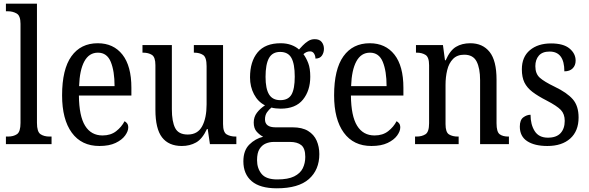

<svg xmlns="http://www.w3.org/2000/svg" viewBox="-20 -780 3186 1039"><path d="M12 0V-41H23Q53 -41 72 -54Q91 -67 91 -115V-651Q91 -695 70 -707Q49 -719 23 -719H12V-760H180V-115Q180 -67 199 -54Q218 -41 248 -41H259V0Z M518 10Q421 10 368.5 -62Q316 -134 316 -264Q316 -405 366.5 -475.5Q417 -546 509 -546Q594 -546 642.5 -484.5Q691 -423 691 -305V-263H407Q408 -152 440.5 -99.5Q473 -47 535 -47Q579 -47 608.5 -70Q638 -93 654 -124Q662 -120 668 -112Q674 -104 674 -90Q674 -70 657 -46.5Q640 -23 605.5 -6.5Q571 10 518 10ZM600 -314Q600 -395 579.5 -445Q559 -495 510 -495Q462 -495 436.5 -448Q411 -401 408 -314Z M964 10Q893 10 857 -36.5Q821 -83 821 -186V-427Q821 -471 802 -483Q783 -495 755 -495H751V-536H910V-189Q910 -122 928 -87Q946 -52 996 -52Q1050 -52 1074 -97Q1098 -142 1098 -215V-422Q1098 -470 1079 -482.5Q1060 -495 1032 -495H1029V-536H1187V-109Q1187 -64 1207 -52.5Q1227 -41 1255 -41H1259V0H1116L1104 -82H1100Q1075 -28 1041 -9Q1007 10 964 10Z M1478 239Q1387 239 1342 200.5Q1297 162 1297 93Q1297 34 1329.5 2Q1362 -30 1404 -40Q1386 -49 1369.5 -67Q1353 -85 1353 -117Q1353 -147 1370 -169.5Q1387 -192 1414 -210Q1376 -229 1354.5 -270Q1333 -311 1333 -361Q1333 -447 1374 -496.5Q1415 -546 1499 -546Q1531 -546 1556.5 -536.5Q1582 -527 1598 -512Q1606 -521 1618.5 -534Q1631 -547 1647 -557.5Q1663 -568 1683 -568Q1709 -568 1721 -552.5Q1733 -537 1733 -516Q1733 -495 1722 -479Q1711 -463 1687 -463Q1687 -478 1679.5 -490Q1672 -502 1658 -502Q1647 -502 1638.5 -498Q1630 -494 1622 -487Q1637 -467 1648 -438.5Q1659 -410 1659 -365Q1659 -290 1619.5 -241Q1580 -192 1499 -192Q1488 -192 1473 -193.5Q1458 -195 1449 -198Q1436 -188 1425 -172.5Q1414 -157 1414 -134Q1414 -91 1471 -91H1563Q1615 -91 1647 -71.5Q1679 -52 1693.5 -19Q1708 14 1708 54Q1708 139 1651.5 189Q1595 239 1478 239ZM1497 -238Q1540 -238 1557.5 -268.5Q1575 -299 1575 -365Q1575 -434 1557 -466.5Q1539 -499 1496 -499Q1454 -499 1435.5 -465.5Q1417 -432 1417 -364Q1417 -300 1436 -269Q1455 -238 1497 -238ZM1480 191Q1539 191 1572 174.5Q1605 158 1618.5 130.5Q1632 103 1632 69Q1632 23 1610.5 5.5Q1589 -12 1549 -12H1462Q1439 -12 1418.5 -3.5Q1398 5 1384.5 26Q1371 47 1371 87Q1371 131 1395.5 161Q1420 191 1480 191Z M1990 10Q1893 10 1840.5 -62Q1788 -134 1788 -264Q1788 -405 1838.5 -475.5Q1889 -546 1981 -546Q2066 -546 2114.5 -484.5Q2163 -423 2163 -305V-263H1879Q1880 -152 1912.5 -99.5Q1945 -47 2007 -47Q2051 -47 2080.5 -70Q2110 -93 2126 -124Q2134 -120 2140 -112Q2146 -104 2146 -90Q2146 -70 2129 -46.5Q2112 -23 2077.5 -6.5Q2043 10 1990 10ZM2072 -314Q2072 -395 2051.5 -445Q2031 -495 1982 -495Q1934 -495 1908.5 -448Q1883 -401 1880 -314Z M2226 0V-41H2234Q2263 -41 2282.5 -53.5Q2302 -66 2302 -113V-427Q2302 -471 2282.5 -483Q2263 -495 2236 -495H2231V-536H2377L2388 -454H2392Q2415 -507 2447.5 -526.5Q2480 -546 2525 -546Q2592 -546 2629.5 -499Q2667 -452 2667 -349V-113Q2667 -66 2684 -53.5Q2701 -41 2730 -41H2734V0H2578V-346Q2578 -411 2559 -447.5Q2540 -484 2492 -484Q2454 -484 2431.5 -461Q2409 -438 2400 -400.5Q2391 -363 2391 -321V-108Q2391 -64 2410 -52.5Q2429 -41 2457 -41H2462V0Z M2942 10Q2873 10 2833 -16Q2793 -42 2793 -95Q2793 -131 2812 -145Q2831 -159 2851 -159Q2851 -106 2873.5 -70.5Q2896 -35 2945 -35Q2991 -35 3013.5 -59.5Q3036 -84 3036 -126Q3036 -163 3015 -185Q2994 -207 2938 -236Q2891 -260 2861.5 -282.5Q2832 -305 2818 -333.5Q2804 -362 2804 -405Q2804 -472 2847.5 -508.5Q2891 -545 2962 -545Q3029 -545 3062 -517.5Q3095 -490 3095 -452Q3095 -426 3079 -410Q3063 -394 3034 -394Q3034 -501 2954 -501Q2915 -501 2896 -479Q2877 -457 2877 -422Q2877 -381 2901 -359.5Q2925 -338 2981 -311Q3048 -279 3079.5 -243Q3111 -207 3111 -144Q3111 -71 3066 -30.5Q3021 10 2942 10Z"/></svg>

Font: Noto Serif Sinhala Condensed
Style: Regular
Weight: 400
Width: 3
Designer: Jelle Bosma - Monotype Design Team
Foundry: Monotype Imaging Inc.
Version: Version 2.007; ttfautohint (v1.8.4.7-5d5b)